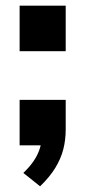

<svg xmlns="http://www.w3.org/2000/svg" viewBox="-20 -511 300 675"><path d="M121 144 62 97Q86 74 100 52.5Q114 31 120.5 9.5Q127 -12 127 -36L162 0H49V-160H211V-57Q211 -19 202.5 14Q194 47 174.5 79Q155 111 121 144ZM49 -331V-491H211V-331Z"/></svg>

Font: Nunito Sans 12pt ExtraLight 12pt ExtraBold
Style: Regular
Weight: 800
Version: Version 3.101;gftools[0.9.27]